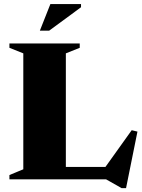

<svg xmlns="http://www.w3.org/2000/svg" viewBox="-20 -904 718 968"><path d="M615.5 44.5H593L514.5 0H203.5V-62.5H542.5L494.5 -38.5L644 -247.5L673 -240.5ZM312 -635V0H27.5V-21.5L97.5 -50.5V-635L27.5 -663V-685H382V-663ZM181 -749.5 234 -883.5H388.5V-867.5L228 -749.5Z"/></svg>

Font: Newsreader 36pt ExtraBold
Style: Regular
Weight: 800
Designer: Hugues Gentile
Foundry: Production Type
Version: Version 1.003